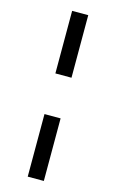

<svg xmlns="http://www.w3.org/2000/svg" viewBox="-133 -757 599 990"><g transform="rotate(15 166.0 -262.5)"><path d="M123 -371V-705H209V-371ZM123 180V-154H209V180Z"/></g></svg>

Font: Nunito Sans 7pt SemiExpanded
Style: Regular
Weight: 400
Width: 6
Designer: Vernon Adams
Foundry: Vernon Adams
Version: Version 3.101;gftools[0.9.27]